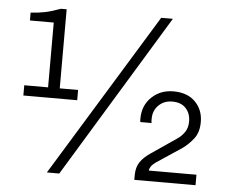

<svg xmlns="http://www.w3.org/2000/svg" viewBox="-50 -745 966 803"><g transform="rotate(5 433.0 -343.5)"><path d="M49 -312V-355H149V-627H49V-660Q82 -662 109 -667.5Q136 -673 174 -687H198V-355H275V-312ZM175 0 595 -686H644L227 0ZM542 -1V-20Q542 -54 557 -76Q572 -98 599 -116L706 -189Q723 -200 736 -218.5Q749 -237 749 -264Q749 -298 729 -319.5Q709 -341 672 -341Q637 -341 614.5 -318.5Q592 -296 592 -262Q592 -258 592 -253.5Q592 -249 593 -244H546Q545 -247 545 -252Q545 -257 545 -258Q545 -314 582 -349Q619 -384 673 -384Q732 -384 765 -350.5Q798 -317 798 -266Q798 -223 777.5 -196.5Q757 -170 732 -152L625 -81Q611 -71 605 -61.5Q599 -52 599 -45H799V-1Z"/></g></svg>

Font: Chivo ExtraLight
Style: Regular
Weight: 250
Designer: Hector Gatti
Foundry: Omnibus-Type
Version: Version 2.002